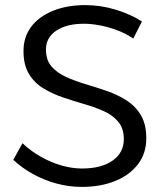

<svg xmlns="http://www.w3.org/2000/svg" viewBox="-20 -727 651 752"><path d="M502 -576Q471 -597 436.5 -609.5Q402 -622 369.5 -628Q337 -634 309 -634Q241 -634 200.5 -607Q160 -580 160 -533Q160 -492 181.5 -467Q203 -442 238 -426Q273 -410 315 -397.5Q357 -385 399 -370.5Q441 -356 476 -333.5Q511 -311 532 -275.5Q553 -240 553 -185Q553 -127 521 -84.5Q489 -42 432 -18.5Q375 5 300 5Q249 5 200 -8.5Q151 -22 108 -46Q65 -70 32 -101L68 -166Q101 -135 140 -113Q179 -91 220.5 -79Q262 -67 301 -67Q377 -67 421 -98Q465 -129 465 -182Q465 -223 444 -249Q423 -275 388 -291Q353 -307 311 -319Q269 -331 226.5 -345.5Q184 -360 149 -381.5Q114 -403 93 -438Q72 -473 72 -527Q72 -582 102 -622Q132 -662 187 -684.5Q242 -707 314 -707Q375 -707 433.5 -689Q492 -671 536 -643Z"/></svg>

Font: Alexandria Light
Style: Regular
Weight: 300
Designer: Mohamed Gaber
Foundry: Kief Type Foundry
Version: Version 5.100